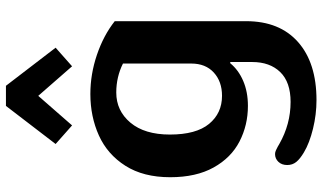

<svg xmlns="http://www.w3.org/2000/svg" viewBox="-234 -584 1059 630"><g transform="rotate(-90 295.0 -269.5)"><path d="M137 -616 262 -779H328L453 -616L392 -562L295 -673L198 -562ZM110 199Q88 186 78 173.5Q68 161 68 144Q68 126 78.5 115Q89 104 104 104Q110 104 116.5 107Q123 110 128.5 113Q134 116 137 118Q202 155 275 155Q340 155 373 121Q406 87 406 29V-43H402Q380 -16 344 -0.5Q308 15 262 15Q199 15 145.5 -12.5Q92 -40 60 -97.5Q28 -155 28 -240Q28 -328 65.5 -387Q103 -446 165 -474Q227 -502 301 -502Q366 -502 429.5 -480.5Q493 -459 540 -422V9Q540 119 471.5 179.5Q403 240 281 240Q234 240 187 228.5Q140 217 110 199ZM401 -171V-395Q357 -417 306 -417Q246 -417 207 -370.5Q168 -324 168 -241Q168 -155 203 -112.5Q238 -70 295 -70Q342 -70 371.5 -97Q401 -124 401 -171Z"/></g></svg>

Font: Maitree
Style: Bold
Weight: 700
Designer: CadsonDemak Team
Foundry: CadsonDemak
Version: Version 1.002